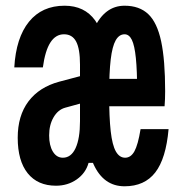

<svg xmlns="http://www.w3.org/2000/svg" viewBox="-20 -636 640 672"><path d="M416 16Q342 16 307 -62Q272 -140 272 -305Q272 -455 309 -535.5Q346 -616 416 -616Q468 -616 499 -586.5Q530 -557 544 -491.5Q558 -426 558 -317Q558 -304 557.5 -289.5Q557 -275 556 -264H330V-360H494L460 -317Q460 -389 455.5 -433Q451 -477 441.5 -496.5Q432 -516 416 -516Q397 -516 385 -495Q373 -474 367.5 -428Q362 -382 362 -305Q362 -225 367.5 -176.5Q373 -128 385.5 -106Q398 -84 418 -84Q438 -84 450.5 -106.5Q463 -129 472 -184H570Q561 -81 523.5 -32.5Q486 16 416 16ZM270 -372V-276L208 -259Q183 -252 167.5 -225.5Q152 -199 152 -162Q152 -127 165 -105.5Q178 -84 200 -84Q229 -84 244.5 -117.5Q260 -151 260 -212V-410Q260 -465 246.5 -490.5Q233 -516 204 -516Q175 -516 156.5 -487.5Q138 -459 130 -400H30Q36 -504 81.5 -560Q127 -616 206 -616Q276 -616 313 -564.5Q350 -513 350 -416V-110L330 -66H290Q280 -30 248.5 -8Q217 14 176 14Q112 14 77 -29.5Q42 -73 42 -154Q42 -231 79.5 -281Q117 -331 187 -350Z"/></svg>

Font: Martian Mono Condensed
Style: Regular
Weight: 400
Width: 3
Designer: Roman Shamin
Foundry: Evil Martians
Version: Version 1.000